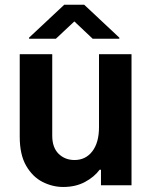

<svg xmlns="http://www.w3.org/2000/svg" viewBox="-20 -771 623 799"><path d="M392 -241.8V-545.5H527.3V0H400.2V-64.6H394.5Q372.2 -34.4 333.5 -13.7Q294.7 7.1 242.9 7.1Q198.9 7.1 157.3 -13.8Q115.8 -34.8 89 -81Q62.1 -127.1 62.1 -202.4V-545.5H197.4V-206.3Q197.4 -157 223.9 -131Q250.4 -105.1 290.1 -105.1Q336.3 -105.1 364.2 -141.3Q392 -177.6 392 -241.8ZM212.4 -609.7 289.4 -681.8 365.8 -609.7H476.6V-614.3L330.3 -751.4H247.5L100.9 -614.3V-609.7Z"/></svg>

Font: Interface
Style: Bold
Weight: 700
Designer: Rasmus Andersson
Foundry: rsms
Version: Version 1.8